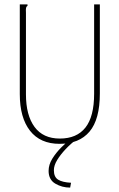

<svg xmlns="http://www.w3.org/2000/svg" viewBox="-20 -643 540 873"><path d="M251 11Q163 11 116.5 -48.5Q70 -108 70 -215V-623H105V-616Q100 -614 98.5 -607.5Q97 -601 98 -584V-214Q98 -119 137 -66Q176 -13 252 -13Q329 -13 368.5 -63Q408 -113 408 -217V-623H434V-218Q434 -100 387 -44.5Q340 11 251 11ZM303 188 299 210Q262 210 231.5 192Q201 174 201 134Q201 106 217.5 79Q234 52 259.5 26.5Q285 1 311 -20L329 -10Q302 10 278.5 35Q255 60 240 84.5Q225 109 225 131Q225 162 244.5 174Q264 186 303 188Z"/></svg>

Font: Inconsolata ExtraLight
Style: Regular
Weight: 200
Monospace: yes
Designer: Raph Levien, Cyreal, Brenton Simpson
Foundry: Raph Levien, Cyreal, Google
Version: Version 3.001; ttfautohint (v1.8.2.53-6de2)